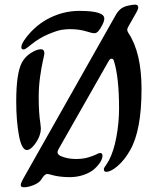

<svg xmlns="http://www.w3.org/2000/svg" viewBox="-20 -747 679 826"><path d="M530.8 -722.7Q551.8 -727.1 561.5 -727.1Q574.7 -727.1 574.7 -714.8Q574.7 -707.5 567.4 -694.8L531.7 -631.8Q527.3 -624 527.3 -618.7Q527.3 -613.3 532.2 -605.5Q588.9 -520.5 588.9 -363.8Q588.9 -186.5 540 -101.1Q517.1 -60.1 487.3 -33.9Q457.5 -7.8 437 -7.8Q426.8 -7.8 426.8 -19Q426.8 -22.5 429.4 -26.9Q432.1 -31.2 438 -39.6Q443.8 -47.9 448.2 -56.2Q469.2 -95.7 480.7 -157.5Q492.2 -219.2 492.2 -279.8Q492.2 -414.6 470.2 -484.4Q467.3 -494.6 460 -494.6Q453.1 -494.6 447.8 -484.9L232.4 -106.4Q227.5 -98.1 227.5 -91.8Q227.5 -82 242.2 -75.2Q270.5 -63 307.1 -63Q336.4 -63 358.9 -69.6Q381.3 -76.2 393.6 -82.5Q405.8 -88.9 410.2 -88.9Q420.9 -88.9 420.9 -77.1Q420.9 -64.9 411.6 -49.8Q402.3 -34.7 385.7 -19.8Q369.1 -4.9 340.8 5.1Q312.5 15.1 279.8 15.1Q232.9 15.1 196.3 3.9Q188 1.5 183.6 1.5Q171.9 1.5 159.2 22.9Q150.4 38.6 125.5 48.8Q100.6 59.1 81.1 58.6Q69.3 58.6 69.3 48.8Q69.3 41 80.1 21.5L475.6 -678.2Q485.4 -696.8 498 -707.5Q510.7 -718.3 530.8 -722.7ZM419.9 -639.2Q409.2 -619.1 401.9 -611.6Q394.5 -604 384.8 -604Q377 -604 354 -611.3Q321.3 -621.6 280.8 -621.6Q264.6 -621.6 245.4 -618.7Q226.1 -615.7 188 -599.9Q149.9 -584 115.2 -556.2Q112.8 -554.2 107.4 -550Q102.1 -545.9 99.6 -543.9Q97.2 -542 93.3 -539.3Q89.4 -536.6 86.7 -535.4Q84 -534.2 82 -534.2Q71.8 -534.2 71.8 -543.9Q71.8 -558.6 92.8 -585.9Q136.2 -642.1 196.3 -671.1Q256.3 -700.2 321.8 -700.2Q428.7 -700.2 428.7 -667.5Q428.7 -656.2 419.9 -639.2ZM129.4 -126Q110.8 -101.6 95.7 -101.6Q73.2 -101.6 61.5 -164.3Q49.8 -227.1 49.8 -311Q49.8 -431.6 74.2 -478Q87.9 -503.4 113.3 -519.3Q138.7 -535.2 155.8 -535.2Q170.9 -535.2 170.9 -517.1Q170.9 -512.7 164.8 -486.6Q158.7 -460.4 152.6 -417.5Q146.5 -374.5 146.5 -329.1Q146.5 -260.7 153.8 -215.3Q155.8 -197.8 155.8 -195.8Q155.8 -161.1 129.4 -126Z"/></svg>

Font: SirinStencil
Style: Regular
Weight: 400
Designer: Olga Karpushina (okarpush@gmail.com)
Foundry: Cyreal (www.cyreal.org)
Version: Version 1.002